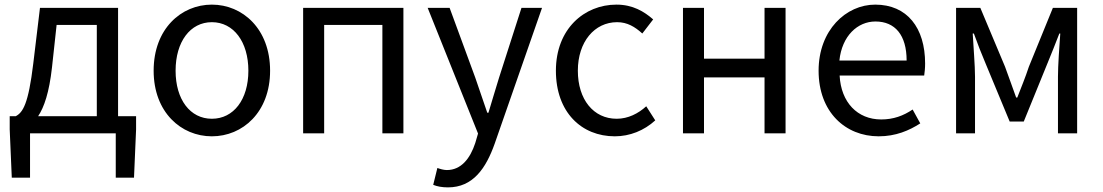

<svg xmlns="http://www.w3.org/2000/svg" viewBox="-20 -577 4773 831"><path d="M225 -469H399V-74H145C171 -113 193 -177 205 -285ZM491 -74V-543H153L124 -302C103 -127 79 -90 48 -74H22V-17L31 192H110V0H481V192H560L569 -17V-74Z M897 13C1030 13 1149 -91 1149 -271C1149 -452 1030 -557 897 -557C764 -557 645 -452 645 -271C645 -91 764 13 897 13ZM897 -63C803 -63 740 -146 740 -271C740 -396 803 -481 897 -481C991 -481 1055 -396 1055 -271C1055 -146 991 -63 897 -63Z M1292 0H1383V-469H1635V0H1726V-543H1292Z M1919 234C2027 234 2083 152 2121 45L2326 -543H2237L2140 -241C2125 -193 2109 -138 2094 -89H2089C2072 -138 2053 -194 2037 -241L1926 -543H1831L2049 1L2037 42C2015 109 1976 159 1914 159C1900 159 1884 154 1873 150L1855 223C1872 230 1893 234 1919 234Z M2641 13C2706 13 2768 -12 2816 -56L2777 -117C2743 -86 2699 -63 2649 -63C2549 -63 2481 -146 2481 -271C2481 -396 2553 -481 2651 -481C2695 -481 2728 -461 2760 -432L2807 -493C2768 -527 2719 -557 2648 -557C2509 -557 2386 -452 2386 -271C2386 -91 2497 13 2641 13Z M2936 0H3027V-242H3289V0H3380V-543H3289V-323H3027V-543H2936Z M3783 13C3857 13 3915 -12 3963 -43L3930 -103C3890 -76 3847 -60 3794 -60C3691 -60 3620 -134 3614 -250H3980C3982 -263 3984 -282 3984 -302C3984 -457 3906 -557 3768 -557C3642 -557 3523 -447 3523 -271C3523 -92 3639 13 3783 13ZM3613 -315C3624 -422 3692 -484 3769 -484C3854 -484 3904 -425 3904 -315Z M4118 0H4200V-245C4200 -293 4193 -376 4190 -432H4195C4210 -390 4228 -344 4245 -304L4350 -51H4411L4514 -304C4530 -344 4549 -389 4565 -432H4569C4565 -376 4559 -293 4559 -245V0H4642V-543H4537L4433 -288C4418 -242 4400 -199 4383 -155H4378C4363 -199 4346 -242 4330 -288L4223 -543H4118Z"/></svg>

Font: Noto Sans JP Regular
Style: Regular
Weight: 400
Designer: Ryoko NISHIZUKA (kana & ideographs); Paul D. Hunt (Latin, Greek & Cyrillic); Wenlong ZHANG (bopomofo); Sandoll Communica
Foundry: Adobe Systems Incorporated
Version: Version 1.004;PS 1.004;hotconv 1.0.82;makeotf.lib2.5.63406